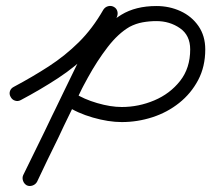

<svg xmlns="http://www.w3.org/2000/svg" viewBox="-20 -592 701 637"><path d="M49 -260Q40 -255 30 -258Q20 -261 15 -271Q10 -280 13 -289.5Q16 -299 26 -304Q88 -337 142 -372Q196 -407 241.5 -452Q287 -497 323 -560Q329 -569 339 -571.5Q349 -574 358 -569Q367 -564 369.5 -554Q372 -544 367 -535Q328 -468 279.5 -419.5Q231 -371 173 -333Q115 -295 49 -260Q49 -260 49 -260Q49 -260 49 -260ZM323 -558Q327 -567 337 -570.5Q347 -574 356 -570Q365 -565 368.5 -555.5Q372 -546 368 -536Q301 -400 235 -263Q169 -126 102 11Q102 11 102 11Q102 11 102 11Q98 20 88 23.5Q78 27 69 22Q60 18 56.5 8Q53 -2 58 -11Q124 -148 190 -284.5Q256 -421 323 -558Q323 -558 323 -558Q323 -558 323 -558ZM103 11Q98 20 88 23.5Q78 27 69 23Q60 18 56.5 8Q53 -2 57 -11Q75 -47 92.5 -83.5Q110 -120 128 -156Q153 -209 179 -261Q205 -313 234 -364Q265 -419 300 -466.5Q335 -514 382.5 -543Q430 -572 499 -572Q542 -572 579 -555Q616 -538 638.5 -505.5Q661 -473 661 -428Q661 -371 637.5 -326.5Q614 -282 574.5 -250.5Q535 -219 485.5 -203Q436 -187 384 -187Q340 -187 288 -202Q236 -217 199 -242Q199 -242 199 -242Q199 -242 199 -242Q191 -248 189 -258Q187 -268 193 -276Q198 -285 208.5 -287Q219 -289 227 -283Q258 -263 302.5 -250Q347 -237 384 -237Q440 -237 492 -259Q544 -281 577.5 -323.5Q611 -366 611 -428Q611 -475 577 -498.5Q543 -522 499 -522Q476 -522 453.5 -518Q431 -514 410 -503Q372 -481 337 -435.5Q302 -390 271.5 -334.5Q241 -279 216 -225.5Q191 -172 173 -134Q155 -98 137.5 -61.5Q120 -25 103 11Q103 11 103 11Q103 11 103 11Z"/></svg>

Font: FRB American Cursive Semibold
Style: Italic
Weight: 600
Italic angle: -25°
Version: Version 2.0;Modular Font Editor K font №1